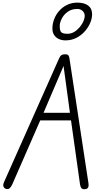

<svg xmlns="http://www.w3.org/2000/svg" viewBox="-20 -1408 735 1429"><path d="M27 -1.5Q12 -5.5 6.2 -18.8Q0.5 -32 11.5 -56L420 -974Q427.5 -991 437.2 -997.5Q447 -1004 464 -1004Q482.5 -1004 488.8 -996.2Q495 -988.5 497 -973L638.5 -43.5Q641.5 -24.5 636 -13Q630.5 -1.5 613 0Q592.5 1.5 585.2 -8.5Q578 -18.5 575.5 -36.5L508.5 -512H279.5L71 -35Q63 -17.5 52.5 -7.8Q42 2 27 -1.5ZM304 -568.5H500.5L475.5 -752L453 -917L382.5 -752ZM467 -1107.5Q440.5 -1107.5 418.2 -1117.5Q396 -1127.5 383 -1147.2Q370 -1167 370 -1195.5Q370 -1231 383 -1265.2Q396 -1299.5 420.5 -1327.2Q445 -1355 479.5 -1371.8Q514 -1388.5 556.5 -1388.5Q607.5 -1388.5 636.5 -1366.5Q665.5 -1344.5 665.5 -1301.5Q665.5 -1271.5 651.5 -1238Q637.5 -1204.5 611.2 -1174.8Q585 -1145 548.5 -1126.2Q512 -1107.5 467 -1107.5ZM482.5 -1156.5Q516.5 -1156.5 545.5 -1179.2Q574.5 -1202 592.5 -1233.5Q610.5 -1265 610.5 -1290.5Q610.5 -1312 594.5 -1326.8Q578.5 -1341.5 556.5 -1341.5Q513 -1341.5 483.8 -1320.2Q454.5 -1299 439.5 -1269.2Q424.5 -1239.5 424.5 -1214Q424.5 -1192 429 -1179.5Q433.5 -1167 446 -1161.8Q458.5 -1156.5 482.5 -1156.5Z"/></svg>

Font: Edu NSW ACT Hand
Style: Regular
Weight: 400
Designer: Tina and Corey Anderson, Eben Sorkin, Mirko Velimirovic
Foundry: Sorkin Type Co.
Version: Version 2.000